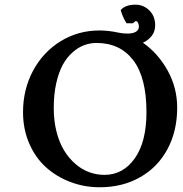

<svg xmlns="http://www.w3.org/2000/svg" viewBox="-20 -788 781 818"><path d="M734.9 -329.1Q734.9 -230 693.6 -152.8Q652.3 -75.7 577.1 -33Q502 9.8 404.8 9.8Q338.4 9.8 279.1 -12.9Q219.7 -35.6 175 -76.2Q130.4 -116.7 104.2 -177.5Q78.1 -238.3 78.1 -310.1Q78.1 -406.7 120.8 -486.6Q163.6 -566.4 238.3 -612.3Q313 -658.2 403.8 -658.2Q442.4 -658.2 484.9 -648.9Q502.4 -645 522.9 -645Q547.4 -645 559.6 -653.1Q571.8 -661.1 571.8 -673.8Q571.8 -683.6 568.1 -690.9Q564.5 -698.2 558.1 -698.2Q556.2 -698.2 546.9 -689H519Q514.2 -696.8 510 -704.6Q505.9 -712.4 503.2 -719.2Q500.5 -726.1 498.8 -730.7Q497.1 -735.4 495.6 -740Q494.1 -744.6 494.1 -745.1Q514.2 -768.1 557.1 -768.1Q591.3 -768.1 616.2 -743.7Q641.1 -719.2 641.1 -680.2Q641.1 -654.3 626.7 -635.5Q612.3 -616.7 588.9 -606Q653.8 -560.5 694.3 -487.3Q734.9 -414.1 734.9 -329.1ZM391.1 -605Q364.3 -605 338.9 -595.7Q313.5 -586.4 289.6 -565.4Q265.6 -544.4 248 -512.9Q230.5 -481.4 219.7 -433.8Q209 -386.2 209 -327.1Q209 -272.9 220.9 -226.3Q232.9 -179.7 253.4 -146.5Q273.9 -113.3 301.3 -89.6Q328.6 -65.9 360.1 -54.4Q391.6 -43 424.8 -43Q504.4 -43 554.2 -113.3Q604 -183.6 604 -310.1Q604 -457.5 547.9 -531.2Q491.7 -605 391.1 -605Z"/></svg>

Font: Linear Smooth
Style: Bold
Weight: 700
Designer: Philipp H. Poll, Flanker
Foundry: Philipp H. Poll, reworked by Flanker
Version: Version 1.061 | FøM Fix